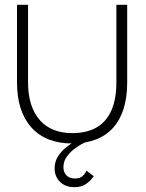

<svg xmlns="http://www.w3.org/2000/svg" viewBox="-20 -583 607 799"><path d="M289.3 196Q265.3 196 246.8 186.2Q228.3 176.3 217.8 158.8Q207.3 141.2 207.3 117.7Q207.3 90.8 220.2 69.7Q233 48.5 252.7 32.3Q272.3 16.2 291.6 5.9Q310.8 -4.3 323.7 -9.8Q336.5 -15.2 336.5 -15.2L340.7 6Q340.7 6 326 13.3Q311.3 20.7 292.3 34.4Q273.3 48.2 258.7 67.9Q244 87.7 244 113.5Q244 133.5 256.4 146.6Q268.8 159.7 291.5 159.7Q311 159.7 321.2 151.5Q331.5 143.3 335.7 135.2Q339.8 127 339.8 127L370 150.2Q370 150.2 361.5 161.4Q353 172.7 335.2 184.3Q317.3 196 289.3 196ZM280 14Q170.7 14 110.8 -52.5Q50.8 -119 50.8 -240V-563H96.7V-240.2Q96.7 -187.3 109.8 -147.8Q122.8 -108.3 146.8 -81.8Q170.8 -55.2 204.7 -42.1Q238.5 -29 280 -29Q339.7 -29 380.4 -51.8Q421.2 -74.7 442.8 -121.9Q464.3 -169.2 464.3 -240.2V-563H509.3V-240Q509.3 -117 450.8 -51.5Q392.3 14 280 14Z"/></svg>

Font: Darker Grotesque Light
Style: Regular
Weight: 300
Designer: Gabriel Lam
Foundry: TypeRant
Version: Version 1.000;gftools[0.9.28]